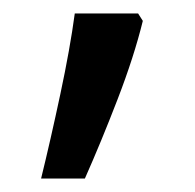

<svg xmlns="http://www.w3.org/2000/svg" viewBox="-20 -136 290 285"><path d="M185 -116 192 -105Q179 -52 154.5 11.5Q130 75 106 129H41Q55 72 69.5 4Q84 -64 91 -116Z"/></svg>

Font: Noto Sans Khmer SemiCondensed
Style: Regular
Weight: 400
Width: 4
Designer: Danh Hong and the Monotype Design Team
Foundry: Monotype Imaging Inc.
Version: Version 2.004